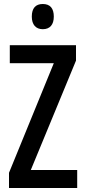

<svg xmlns="http://www.w3.org/2000/svg" viewBox="-20 -940 426 960"><path d="M194 -920C158 -920 139 -899 139 -857C139 -817 159 -794 194 -794C230 -794 249 -817 249 -857C249 -898 231 -920 194 -920ZM366 0V-90H134L360 -637V-714H29V-624H249L25 -76V0Z"/></svg>

Font: Noto Sans Bengali ExtraCondensed Medium
Style: Regular
Weight: 500
Width: 2
Designer: Joana Ranito - Universal Thirst; Jelle Bosma - Monotype Design Team
Foundry: Universal Thirst ehf.
Version: Version 3.000